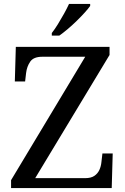

<svg xmlns="http://www.w3.org/2000/svg" viewBox="-20 -951 632 971"><path d="M36 0V-40L411 -664H194Q150 -664 133 -639.5Q116 -615 112 -582L107 -539H55L60 -714H534V-673L158 -50H410Q440 -50 457 -61.5Q474 -73 482.5 -91.5Q491 -110 493 -132L498 -175H550L545 0ZM242 -784Q257 -803 273 -829Q289 -855 304 -882Q319 -909 329 -931H436V-921Q427 -908 409 -888Q391 -868 368.5 -846Q346 -824 323 -804.5Q300 -785 280 -771H242Z"/></svg>

Font: Noto Serif Ethiopic
Style: Regular
Weight: 400
Designer: Monotype Design Team
Foundry: Monotype Imaging Inc.
Version: Version 2.102